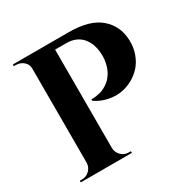

<svg xmlns="http://www.w3.org/2000/svg" viewBox="-158 -844 972 988"><g transform="rotate(-30 327.5 -350.0)"><path d="M45.4 -700.2H378.4Q501 -700.2 562.7 -647.7Q624.5 -595.2 627.4 -508.3Q628.9 -466.3 615.7 -429.2Q602.5 -392.1 578.9 -365.5Q555.2 -338.9 522.5 -321.3Q489.7 -303.7 454.1 -298.6Q418.5 -293.5 379.6 -302Q340.8 -310.5 306.2 -333.5V-342.8H312.5Q319.3 -342.3 330.6 -343.8Q341.8 -345.2 355.7 -348.4Q369.6 -351.6 385.3 -359.6Q400.9 -367.7 415 -379.4Q429.2 -391.1 441.7 -411.1Q454.1 -431.2 460.9 -457Q468.8 -485.8 467.3 -517.1Q464.8 -582 431.2 -619.9Q397.5 -657.7 338.4 -657.7H272V-72.8Q272.5 -46.9 291 -28.3Q309.6 -9.8 335.9 -9.8H348.6V0H44.9V-9.8H57.6Q84 -9.8 102.5 -28.3Q121.1 -46.9 121.6 -72.8V-632.3Q121.6 -657.2 102.5 -673.6Q83.5 -689.9 58.1 -689.9H45.4Z"/></g></svg>

Font: Cinzel Bold
Style: Regular
Weight: 700
Designer: Natanael Gama
Version: Version 1.001;PS 001.001;hotconv 1.0.56;makeotf.lib2.0.21325